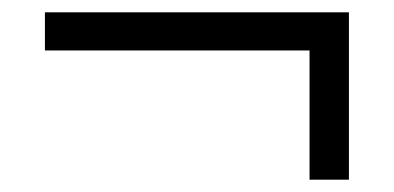

<svg xmlns="http://www.w3.org/2000/svg" viewBox="-20 -440 640 312"><path d="M483 -148V-358H53V-420H547V-148Z"/></svg>

Font: Mulish ExtraLight
Style: Regular
Weight: 400
Version: Version 3.603